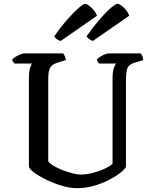

<svg xmlns="http://www.w3.org/2000/svg" viewBox="-20 -983 804 1003"><path d="M382 0Q346 0 304 -12.5Q262 -25 223.5 -43.5Q185 -62 159 -81Q133 -100 131 -113V-572Q131 -609 137 -628Q143 -647 148 -651H56Q53 -655 49 -659.5Q45 -664 44 -673Q50 -679 62 -686.5Q74 -694 86.5 -699Q99 -704 105 -704H310Q314 -699 318.5 -690Q323 -681 324 -669L281 -656Q250 -646 241 -627.5Q232 -609 232 -569V-140Q242 -127 263 -115Q284 -103 310.5 -93Q337 -83 361.5 -77Q386 -71 402 -71Q431 -71 465.5 -80Q500 -89 528.5 -102.5Q557 -116 568 -128V-572Q568 -609 575 -628Q582 -647 586 -651H497Q494 -655 490.5 -660Q487 -665 486 -673Q491 -679 503 -686.5Q515 -694 527.5 -699Q540 -704 546 -704H715Q719 -699 723.5 -690Q728 -681 728 -669L685 -656Q656 -648 647 -630Q638 -612 638 -562V-110Q628 -95 603.5 -76.5Q579 -58 544 -40.5Q509 -23 467.5 -11.5Q426 0 382 0ZM465 -769Q454 -773 445 -780Q436 -787 432 -793Q467 -843 500 -881Q533 -919 558.5 -941Q584 -963 594 -963Q606 -963 626.5 -943.5Q647 -924 655 -901ZM297 -769Q276 -774 263 -793Q298 -843 331.5 -881Q365 -919 390.5 -941Q416 -963 425 -963Q433 -963 446 -953Q459 -943 470.5 -929Q482 -915 487 -901Z"/></svg>

Font: Texturina
Style: Regular
Weight: 400
Designer: Guillermo Torres Carreño
Foundry: Omnibus-Type
Version: Version 1.002; ttfautohint (v1.8.3)